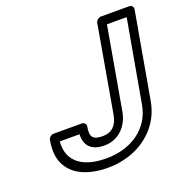

<svg xmlns="http://www.w3.org/2000/svg" viewBox="-136 -863 998 1024"><g transform="rotate(-20 363.5 -350.5)"><path d="M316 -15C200 -15 136 -56 116 -123C111 -141 109 -162 111 -185H223C220 -120 256 -83 328 -83C411 -83 466 -145 479 -219L561 -686H673L590 -219C567 -88 453 -15 316 -15ZM337 -133C279 -133 266 -154 276 -210C278 -221 270 -235 255 -235H93C82 -235 67 -225 64 -210C57 -169 57 -132 66 -101C92 -11 181 35 308 35C348 35 385 29 422 18C527 -14 618 -96 640 -219L727 -711C729 -722 721 -736 706 -736H545C534 -736 518 -726 515 -711L429 -219C419 -164 389 -133 337 -133Z"/></g></svg>

Font: Asimov
Style: WidOuIt
Weight: 500
Designer: Google
Version: Version 2.000980; 2014